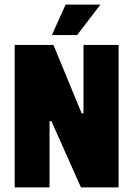

<svg xmlns="http://www.w3.org/2000/svg" viewBox="-20 -817 581 837"><path d="M497 0V-621H344V-323H336L213 -621H44V0H196V-289H204L333 0ZM418 -797H266L206 -664H316Z"/></svg>

Font: Passion One
Style: Regular
Weight: 400
Designer: Alejandro Lo Celso
Foundry: Fontstage
Version: Version 1.001